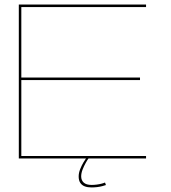

<svg xmlns="http://www.w3.org/2000/svg" viewBox="-20 -695 748 842"><path d="M62.5 0H620.5V-11H73.5V-344H594V-355H73.5V-664H620.5V-675H62.5ZM381 127Q393.5 127 406 125.5Q418.5 124 428.8 121.2Q439 118.5 444.5 116.5L440.5 105.5Q435 108 425.2 110.5Q415.5 113 404 114.5Q392.5 116 382 116Q358.5 116 347.2 105.8Q336 95.5 336 78.5Q336 64.5 342.2 48.5Q348.5 32.5 356.2 18.8Q364 5 368 0H357Q353.5 4.5 345.8 17.5Q338 30.5 331.5 47Q325 63.5 325 79Q325 96 332 106.8Q339 117.5 351.5 122.2Q364 127 381 127Z"/></svg>

Font: Anybody Expanded Thin
Style: Regular
Weight: 250
Width: 7
Version: Version 1.113;gftools[0.9.25]